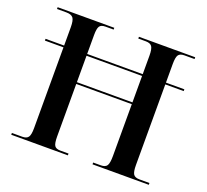

<svg xmlns="http://www.w3.org/2000/svg" viewBox="-122 -862 1087 1010"><g transform="rotate(20 421.0 -357.0)"><path d="M36 0H353V-10H307Q283 -10 274.5 -23Q266 -36 266 -74V-368H577V-78Q577 -38 568 -24Q559 -10 534 -10H491V0H806V-10H750Q725 -10 716 -23.5Q707 -37 707 -75V-526H810V-536H707V-640Q707 -678 716 -691Q725 -704 750 -704H806V-714H491V-704H533Q558 -704 567.5 -690.5Q577 -677 577 -639V-536H266V-641Q266 -678 274.5 -691Q283 -704 307 -704H353V-714H36V-704H88Q116 -704 126.5 -690.5Q137 -677 137 -639V-536H33V-526H137V-74Q137 -36 127.5 -23Q118 -10 94 -10H36ZM266 -378V-526H577V-378Z"/></g></svg>

Font: Noto Serif Display Semi
Style: Regular
Weight: 600
Designer: Monotype Design Team
Foundry: Monotype Imaging Inc.
Version: Version 1.900